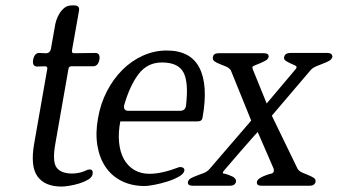

<svg xmlns="http://www.w3.org/2000/svg" viewBox="-20 -684 1244 707"><path d="M321 -43Q319 -31 304.5 -22.5Q290 -14 272 -8.5Q254 -3 235.5 0Q217 3 207 3Q145 3 118 -34.5Q91 -72 106 -156L154 -430Q156 -438 147 -440L117 -439Q98 -439 102 -464Q107 -490 126 -489L145 -488Q165 -486 168 -507L182 -586Q183 -595 187 -608Q191 -621 198.5 -633.5Q206 -646 217 -655Q228 -664 244 -664H254Q274 -664 271 -645L245 -498Q244 -488 252 -488L331 -489Q350 -489 346 -464Q341 -440 323 -440H244Q233 -440 232 -430L184 -156Q172 -90 188 -67.5Q204 -45 246 -45Q275 -45 303 -59Q305 -59 306.5 -59.5Q308 -60 310 -60Q324 -60 321 -43Z M726 -252Q724 -237 708 -237H423Q415 -195 418.5 -159.5Q422 -124 436 -98.5Q450 -73 474 -58.5Q498 -44 531 -44Q576 -44 641 -69Q660 -69 659 -56Q657 -44 638.5 -33.5Q620 -23 596 -15.5Q572 -8 548.5 -3.5Q525 1 513 1Q465 1 428 -17.5Q391 -36 368.5 -69.5Q346 -103 338.5 -149Q331 -195 341 -249Q350 -302 373.5 -347.5Q397 -393 430.5 -426.5Q464 -460 506 -479Q548 -498 594 -498Q682 -498 714.5 -434Q747 -370 726 -252ZM665 -296Q675 -381 655.5 -417.5Q636 -454 576 -454Q523 -454 490.5 -411.5Q458 -369 437 -296Q434 -276 453 -276H643Q663 -276 665 -296Z M1142 -15Q1139 0 1120 0H943Q924 0 926 -15Q929 -28 960 -39L975 -44Q986 -44 989 -55Q988 -53 988 -62L929 -198L916 -184Q908 -175 895 -160Q882 -145 866.5 -127.5Q851 -110 835 -91Q819 -72 805 -56Q801 -52 801 -49Q799 -44 810 -44L824 -39Q851 -30 849 -15Q846 0 826 0H690Q670 0 672 -14Q674 -23 683.5 -28Q693 -33 705.5 -37.5Q718 -42 730.5 -47Q743 -52 751 -61L905 -240L830 -425Q824 -434 812 -439Q800 -444 788.5 -448.5Q777 -453 769.5 -458.5Q762 -464 764 -474Q766 -488 785 -488H952Q971 -488 969 -474Q967 -466 958 -461Q949 -456 938.5 -451.5Q928 -447 919 -443.5Q910 -440 909 -436Q909 -438 909.5 -437Q910 -436 910 -431L962 -303L1070 -431Q1070 -431 1072 -436Q1073 -440 1065.5 -443.5Q1058 -447 1049 -451Q1040 -455 1032.5 -460Q1025 -465 1026 -473Q1029 -489 1049 -489H1186Q1204 -489 1204 -474Q1201 -465 1191 -459.5Q1181 -454 1168.5 -449.5Q1156 -445 1143.5 -439.5Q1131 -434 1124 -426L981 -258L1076 -62Q1082 -53 1094 -48Q1106 -43 1117 -38.5Q1128 -34 1135.5 -29Q1143 -24 1142 -15Z"/></svg>

Font: Jura
Style: Italic
Weight: 400
Designer: Ed Merritt
Foundry: Ten by Twenty
Version: Version 1.007